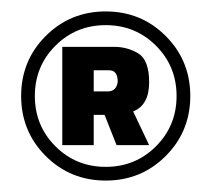

<svg xmlns="http://www.w3.org/2000/svg" viewBox="-20 -833 370 336"><path d="M165 -517Q103 -517 60 -560Q17 -603 17 -665Q17 -727 60 -770Q103 -813 165 -813Q227 -813 270 -770Q313 -727 313 -665Q313 -603 270 -560Q227 -517 165 -517ZM165 -541Q217 -541 253 -577Q289 -613 289 -665Q289 -717 253 -753Q217 -789 165 -789Q113 -789 77 -753Q41 -717 41 -665Q41 -613 77 -577Q113 -541 165 -541ZM241 -579H184L163 -632H144V-579H89V-751H180Q203 -751 222 -739.5Q241 -728 241 -689Q241 -649 213 -638ZM168 -673Q184 -673 186 -690Q186 -710 171 -710H144V-673Z"/></svg>

Font: Tanohe Sans
Style: Bold
Weight: 700
Designer: Village Type and Design LLC & Cristiano Sobral
Foundry: Cooper Hewitt Smithsonian Design Museum
Version: Version 1.00;September 29, 2021;FontCreator 13.0.0.2655 64-b